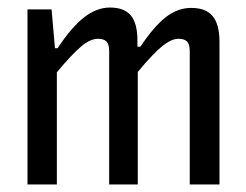

<svg xmlns="http://www.w3.org/2000/svg" viewBox="-20 -490 654 510"><path d="M53 -465H117L126 -362H133Q170 -418 203.5 -444Q237 -470 272 -470Q310 -470 327.5 -449Q345 -428 345 -383V-366H353Q389 -420 420.5 -444.5Q452 -469 488 -469Q527 -469 545 -447Q563 -425 563 -379V0H484V-354Q484 -372 477 -379.5Q470 -387 454 -387Q435 -387 410.5 -367Q386 -347 346 -299V0H270V-355Q270 -372 263 -379.5Q256 -387 240 -387Q220 -387 195.5 -366.5Q171 -346 131 -298V0H53Z"/></svg>

Font: Intel One Mono
Style: Regular
Weight: 400
Monospace: yes
Designer: Fred Shallcrass
Foundry: Frere-Jones Type LLC
Version: Version 1.400;hotconv 1.1.0;makeotfexe 2.6.0;FJTRelease1.4